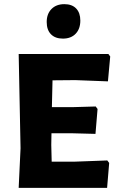

<svg xmlns="http://www.w3.org/2000/svg" viewBox="-20 -905 562 925"><path d="M290 -885Q327 -885 347 -864Q367 -843 367 -806Q367 -766 344.5 -742.5Q322 -719 283 -719Q246 -719 225.5 -740Q205 -761 205 -799Q205 -838 228 -861.5Q251 -885 290 -885ZM497 -132 506 -120 496 0H70L79 -191L70 -645H502L511 -633L500 -513L343 -519L233 -518L230 -389H336L441 -392L450 -380L440 -260L325 -263H228L227 -207L229 -126H335Z"/></svg>

Font: Alegreya Sans ExtraBold
Style: Regular
Weight: 800
Designer: Juan Pablo del Peral
Foundry: Huerta Tipografica
Version: Version 2.007